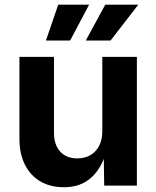

<svg xmlns="http://www.w3.org/2000/svg" viewBox="-20 -787 663 814"><path d="M250.3 6.8Q193.8 6.8 151.4 -17.8Q109 -42.5 85.7 -88.7Q62.4 -134.9 62.4 -198.7V-545.9H208.8V-224.2Q208.8 -173.3 235.2 -144.4Q261.5 -115.5 307.8 -115.5Q339 -115.5 362.7 -129Q386.5 -142.6 400.1 -168.3Q413.7 -194 413.7 -229.8V-545.9H560.3V0H421.8L419.7 -136.3H428.3Q406.6 -67.5 362.6 -30.3Q318.6 6.8 250.3 6.8ZM277.3 -615.1H174.7L226.8 -767.1H357.7ZM448.6 -615.1H343.6L426.2 -767.1H566.2Z"/></svg>

Font: Inter Variable LoSnoCo
Style: Regular
Weight: 400
Designer: Rasmus Andersson
Foundry: rsms
Version: Version 4.000;git-a52131595; featfreeze: case,dlig,ss01,ss02